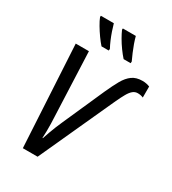

<svg xmlns="http://www.w3.org/2000/svg" viewBox="-221 -1054 1050 1171"><g transform="rotate(30 304.0 -469.0)"><path d="M129.4 0 89.8 -713.9H182.6L201.2 -262.7Q202.6 -239.3 203.1 -214.6Q203.6 -189.9 203.4 -164.8Q203.1 -139.6 201.7 -113.8L204.6 -114.3Q211.4 -135.3 220.2 -159.9Q229 -184.6 239 -209.2Q249 -233.9 258.3 -254.4L388.2 -547.4Q413.1 -602.5 434.8 -641.1Q456.5 -679.7 484.9 -700.2Q513.2 -720.7 556.6 -720.7Q572.3 -720.7 585 -718Q597.7 -715.3 608.4 -710.9V-633.3Q600.1 -637.2 589.8 -639.2Q579.6 -641.1 569.3 -641.1Q550.3 -641.1 535.4 -628.7Q520.5 -616.2 506.8 -592Q493.2 -567.9 476.6 -532.7L233.4 0ZM390.1 -777.8Q371.6 -798.3 352.3 -825Q333 -851.6 317.1 -879.2Q301.3 -906.7 292 -928.2L292.5 -937.5H383.8Q390.1 -913.6 398.9 -888.7Q407.7 -863.8 418.5 -838.6Q429.2 -813.5 440.4 -789.6L439.5 -777.8ZM234.4 -777.8Q216.8 -797.4 197.5 -824.5Q178.2 -851.6 161.9 -879.2Q145.5 -906.7 137.2 -928.2L137.7 -937.5H229Q235.4 -914.1 244.4 -887.9Q253.4 -861.8 264.2 -836.4Q274.9 -811 286.6 -789.6L285.2 -777.8Z"/></g></svg>

Font: Open Sans SemiCondensed Medium
Style: Italic
Weight: 500
Width: 4
Italic angle: -12°
Designer: Monotype Design Team
Foundry: Monotype Imaging Inc.
Version: Version 3.000